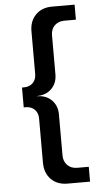

<svg xmlns="http://www.w3.org/2000/svg" viewBox="-61 -775 513 992"><g transform="rotate(-5 195.5 -279.0)"><path d="M305 103H365V180H248Q195 180 163 147.5Q131 115 131 62V-168Q131 -197 113.5 -214.5Q96 -232 67 -232H57V-335H67Q96 -335 113.5 -352.5Q131 -370 131 -399V-620Q131 -673 163 -705.5Q195 -738 248 -738H365V-660H305Q274 -660 254.5 -641Q235 -622 235 -590V-388Q235 -344 208 -315.5Q181 -287 138 -285L128 -284L138 -283Q181 -281 208 -252.5Q235 -224 235 -180V33Q235 64 254.5 83.5Q274 103 305 103Z"/></g></svg>

Font: Metropolitano Medium
Style: Regular
Weight: 500
Designer: Fonts by Alex Slobzheninov & Chris M. Simpson / Changes by Cristiano Sobral
Foundry: Fonts by Alex Slobzheninov & Chris M. Simpson / Changes by Cristiano Sobral
Version: Version 1.00;August 30, 2020;FontCreator 13.0.0.2681 64-bit